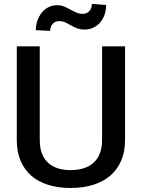

<svg xmlns="http://www.w3.org/2000/svg" viewBox="-20 -947 721 978"><path d="M339 10.5Q277 10.5 226.5 -5Q176 -20.5 140.2 -51.2Q104.5 -82 85 -127.8Q65.5 -173.5 65.5 -234V-711H182.5V-234Q182.5 -194.5 193.5 -165.5Q204.5 -136.5 225 -117.8Q245.5 -99 274.2 -89.8Q303 -80.5 339 -80.5Q376 -80.5 405.8 -89.8Q435.5 -99 456.5 -118Q477.5 -137 488.8 -165.8Q500 -194.5 500 -234V-711H617V-234Q617 -173.5 597 -127.8Q577 -82 540.5 -51.2Q504 -20.5 452.8 -5Q401.5 10.5 339 10.5ZM520.5 -921.5Q520.5 -894 512.2 -871Q504 -848 489.2 -831.5Q474.5 -815 454.8 -805.8Q435 -796.5 411.5 -796.5Q387.5 -796.5 371.2 -803.2Q355 -810 341 -818Q327 -826 313.2 -832.8Q299.5 -839.5 280 -839.5Q261.5 -839.5 248.5 -825.8Q235.5 -812 235.5 -789.5L162.5 -793.5Q162.5 -820 171 -843.2Q179.5 -866.5 193.8 -883.8Q208 -901 227.8 -910.8Q247.5 -920.5 271 -920.5Q291 -920.5 307.2 -913.5Q323.5 -906.5 338 -898.5Q353 -890 368.8 -883.2Q384.5 -876.5 403 -876.5Q421.5 -876.5 434.8 -890.2Q448 -904 448 -927Z"/></svg>

Font: Roberto Sans Medium
Style: Regular
Weight: 500
Designer: Google (font) & Cristiano Sobral (main changes)
Version: Version 1.000;October 12, 2021;FontCreator 14.0.0.2814 64-bi